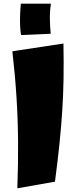

<svg xmlns="http://www.w3.org/2000/svg" viewBox="-20 -1003 412 1041"><path d="M74 18Q79 -116 78 -236Q77 -356 69.5 -475Q62 -594 47 -725L324 -767Q326 -664 324.5 -575.5Q323 -487 317.5 -402Q312 -317 302.5 -224Q293 -131 278 -18ZM94 -813Q88 -851 88.5 -898.5Q89 -946 93 -983H256Q250 -943 250.5 -900.5Q251 -858 255 -820Z"/></svg>

Font: Marhey
Style: Bold
Weight: 700
Designer: Nur Syamsi & Bustanul Arifin
Foundry: Namelatype
Version: Version 1.000